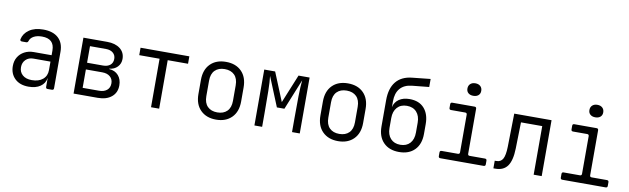

<svg xmlns="http://www.w3.org/2000/svg" viewBox="-46 -1312 6091 1860"><g transform="rotate(10 3000.0 -382.0)"><path d="M256 10Q170 10 121 -37.5Q72 -85 72 -161Q72 -211 94.5 -248.5Q117 -286 157 -307.5Q197 -329 249 -329H424V-375Q424 -491 302 -491Q253 -491 221 -473.5Q189 -456 180 -426Q175 -410 161 -410H117Q109 -410 103.5 -415Q98 -420 100 -429Q112 -487 165 -523.5Q218 -560 302 -560Q399 -560 451 -512Q503 -464 503 -377V-18Q503 0 485 0H442Q425 0 425 -18V-103H424Q416 -51 371.5 -20.5Q327 10 256 10ZM276 -58Q344 -58 384 -91.5Q424 -125 424 -183V-266H256Q210 -266 181 -237.5Q152 -209 152 -164Q152 -116 185 -87Q218 -58 276 -58Z M698 0V-550H932Q1012 -550 1059.5 -513Q1107 -476 1107 -412Q1107 -366 1076.5 -334Q1046 -302 997 -298V-294Q1055 -290 1088 -252Q1121 -214 1121 -154Q1121 -83 1071 -41.5Q1021 0 936 0ZM775 -317H932Q976 -317 1002 -338.5Q1028 -360 1028 -399Q1028 -436 1002 -458Q976 -480 932 -480H775ZM775 -70H936Q985 -70 1013.5 -94Q1042 -118 1042 -161Q1042 -202 1013.5 -226.5Q985 -251 936 -251H775Z M1460 0V-477H1260V-550H1740V-477H1540V0Z M2100 9Q2004 9 1947 -48Q1890 -105 1890 -206V-344Q1890 -445 1946.5 -502Q2003 -559 2100 -559Q2197 -559 2253.5 -502Q2310 -445 2310 -344V-206Q2310 -105 2253 -48Q2196 9 2100 9ZM2100 -62Q2161 -62 2196 -97Q2231 -132 2231 -199V-351Q2231 -418 2196 -453Q2161 -488 2100 -488Q2039 -488 2004 -453Q1969 -418 1969 -351V-199Q1969 -132 2004 -97Q2039 -62 2100 -62Z M2477 0V-550H2584L2699 -269L2814 -550H2923V0H2847V-132Q2847 -257 2848.5 -353Q2850 -449 2857 -511L2735 -210H2661L2543 -499Q2550 -443 2551.5 -353Q2553 -263 2553 -132V0Z M3300 9Q3204 9 3147 -48Q3090 -105 3090 -206V-344Q3090 -445 3146.5 -502Q3203 -559 3300 -559Q3397 -559 3453.5 -502Q3510 -445 3510 -344V-206Q3510 -105 3453 -48Q3396 9 3300 9ZM3300 -62Q3361 -62 3396 -97Q3431 -132 3431 -199V-351Q3431 -418 3396 -453Q3361 -488 3300 -488Q3239 -488 3204 -453Q3169 -418 3169 -351V-199Q3169 -132 3204 -97Q3239 -62 3300 -62Z M3900 10Q3803 10 3747 -47Q3691 -104 3691 -204V-463Q3691 -579 3744 -644.5Q3797 -710 3900 -721L4080 -740V-661L3912 -644Q3837 -636 3797.5 -590Q3758 -544 3758 -463V-406Q3769 -456 3810 -484.5Q3851 -513 3914 -513Q4008 -513 4058.5 -456Q4109 -399 4109 -301V-204Q4109 -104 4053.5 -47Q3998 10 3900 10ZM3900 -61Q3961 -61 3995.5 -99Q4030 -137 4030 -204V-301Q4030 -367 3995.5 -405.5Q3961 -444 3900 -444Q3839 -444 3804.5 -405.5Q3770 -367 3770 -301V-204Q3770 -137 3805 -99Q3840 -61 3900 -61Z M4306 0Q4288 0 4288 -18V-54Q4288 -72 4306 -72H4466Q4484 -72 4484 -90V-460Q4484 -478 4466 -478H4327Q4309 -478 4309 -496V-532Q4309 -550 4327 -550H4546Q4564 -550 4564 -532V-90Q4564 -72 4581 -72H4732Q4750 -72 4750 -54V-18Q4750 0 4732 0ZM4515 -651Q4484 -651 4465.5 -667Q4447 -683 4447 -711Q4447 -740 4465.5 -757Q4484 -774 4515 -774Q4546 -774 4564.5 -757Q4583 -740 4583 -711Q4583 -683 4564.5 -667Q4546 -651 4515 -651Z M4829 7V-68H4845Q4889 -68 4908.5 -103.5Q4928 -139 4930 -222L4936 -550H5303V0H5224V-478H5015L5009 -219Q5006 -102 4967.5 -47.5Q4929 7 4848 7Z M5506 0Q5488 0 5488 -18V-54Q5488 -72 5506 -72H5666Q5684 -72 5684 -90V-460Q5684 -478 5666 -478H5527Q5509 -478 5509 -496V-532Q5509 -550 5527 -550H5746Q5764 -550 5764 -532V-90Q5764 -72 5781 -72H5932Q5950 -72 5950 -54V-18Q5950 0 5932 0ZM5715 -651Q5684 -651 5665.5 -667Q5647 -683 5647 -711Q5647 -740 5665.5 -757Q5684 -774 5715 -774Q5746 -774 5764.5 -757Q5783 -740 5783 -711Q5783 -683 5764.5 -667Q5746 -651 5715 -651Z"/></g></svg>

Font: Pitagon Sans Mono Light
Style: Regular
Weight: 300
Monospace: yes
Designer: Travis Tran
Foundry: Pitagon
Version: Version 1.001; ttfautohint (v1.8.4.7-5d5b);gftools[0.9.26]